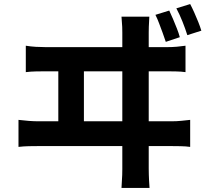

<svg xmlns="http://www.w3.org/2000/svg" viewBox="-20 -868 1040 945"><path d="M813 -816Q822 -797 832 -773.5Q842 -750 851 -727Q860 -704 865 -685L796 -662Q789 -684 780.5 -706.5Q772 -729 763.5 -752Q755 -775 745 -795ZM916 -848Q926 -829 936.5 -805.5Q947 -782 956 -759.5Q965 -737 971 -717L902 -695Q892 -727 878 -762Q864 -797 848 -827ZM715 -786Q713 -755 712.5 -736.5Q712 -718 712 -708Q712 -701 712 -662.5Q712 -624 712 -565.5Q712 -507 712 -438.5Q712 -370 712 -302Q712 -234 712 -176.5Q712 -119 712 -81.5Q712 -44 712 -38Q712 -32 712.5 -8.5Q713 15 716 57H578Q581 15 581.5 -7Q582 -29 582 -36Q582 -42 582 -79.5Q582 -117 582 -176Q582 -235 582 -304Q582 -373 582 -442Q582 -511 582 -569.5Q582 -628 582 -665.5Q582 -703 582 -708Q582 -719 581.5 -735.5Q581 -752 578 -786ZM267 -241V-573H393V-241ZM71 -278Q96 -275 121.5 -273Q147 -271 170 -271H823Q850 -271 873.5 -273.5Q897 -276 916 -278V-145Q895 -148 867.5 -148.5Q840 -149 823 -149H170Q148 -149 122.5 -148.5Q97 -148 71 -145ZM107 -643Q131 -639 156.5 -637.5Q182 -636 206 -636H800Q827 -636 850 -638Q873 -640 893 -643V-513Q872 -516 844.5 -516.5Q817 -517 800 -517H206Q183 -517 157.5 -516.5Q132 -516 107 -513Z"/></svg>

Font: Noto Sans SC
Style: Bold
Weight: 700
Designer: Ryoko NISHIZUKA  (kana, bopomofo & ideographs); Paul D. Hunt (Latin, Greek & Cyrillic); Sandoll Communications , Soo-you
Foundry: Adobe
Version: Version 2.004-H2;hotconv 1.0.118;makeotfexe 2.5.65603